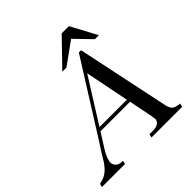

<svg xmlns="http://www.w3.org/2000/svg" viewBox="-245 -936 1092 1092"><g transform="rotate(-45 301.0 -390.0)"><path d="M296 -623H263L415 -780H473L557 -623H525L431 -720ZM177 -230 124 -146Q98 -104 93 -78Q91 -71 91 -64Q91 -48 104 -34.5Q117 -21 145 -21H149L144 0H-41L-36 -21Q13 -29 43 -63Q50 -71 57 -79.5Q64 -88 69 -97Q73 -104 80.5 -115.5Q88 -127 99 -146Q108 -159 134 -200L407 -634H425L539 -92Q545 -53 559 -38Q571 -25 609 -21L604 0H357L362 -21H388Q440 -21 447 -55Q447 -56 447 -58Q447 -67 443 -89L415 -230ZM357 -517 190 -251H410Z"/></g></svg>

Font: New Athena Unicode
Style: Italic
Weight: 400
Designer: J. Rusten 1997; rev. by R. Hancock 2001, 2002, rev. by D. Mastronarde 2002-2019
Foundry: Society for Classical Studies (formerly American Philological Association)
Version: Version 5.008